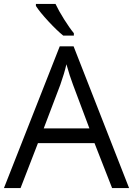

<svg xmlns="http://www.w3.org/2000/svg" viewBox="-20 -951 673 971"><path d="M546.9 0 458 -227.1H171.9L84 0H0L282.2 -716.8H352.1L632.8 0ZM432.1 -301.8 349.1 -522.9Q333 -564.9 315.9 -626Q305.2 -579.1 285.2 -522.9L201.2 -301.8ZM353.5 -771H299.8Q268.1 -796.4 224.6 -843.3Q181.2 -890.1 161.6 -920.9V-931.2H260.7Q276.4 -897.5 304.2 -853.3Q332 -809.1 353.5 -783.2Z"/></svg>

Font: HunimalSansv1.5
Style: Regular
Weight: 400
Foundry: Ascender Corporation
Version: Version 1.10